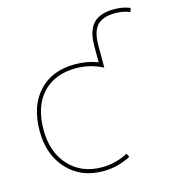

<svg xmlns="http://www.w3.org/2000/svg" viewBox="-111 -833 853 937"><g transform="rotate(-15 315.5 -365.0)"><path d="M551 -740Q595 -740 631 -725L624 -706Q590 -720 551 -720Q487 -720 459 -689.5Q431 -659 431 -590V-477Q366 -510 296 -510Q188 -510 127 -444Q66 -378 66 -260Q66 -147 129 -78.5Q192 -10 296 -10Q364 -10 427 -43L436 -25Q370 10 296 10Q184 10 115 -64.5Q46 -139 46 -260Q46 -385 113 -457.5Q180 -530 296 -530Q359 -530 411 -509V-590Q411 -668 444.5 -704Q478 -740 551 -740Z"/></g></svg>

Font: M PLUS 1p Thin
Style: Regular
Weight: 250
Version: Version 1.062